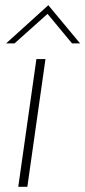

<svg xmlns="http://www.w3.org/2000/svg" viewBox="-20 -721 329 741"><path d="M50.5 0H85.5L155.5 -493H120.5ZM3.5 -553.5H36L163.5 -667.5L258 -553.5H289L166.5 -701Z"/></svg>

Font: HK Grotesk ExtraLight
Style: Italic
Weight: 200
Italic angle: -16°
Designer: Alfredo Marco Pradil
Foundry: Hanken Design Co.
Version: Version 3.001;FEAKit 1.0